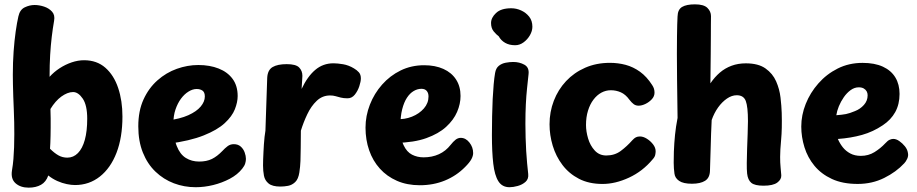

<svg xmlns="http://www.w3.org/2000/svg" viewBox="-20 -842 4219 883"><path d="M64.6 -766.8Q71.4 -797.6 93.9 -808.3Q116.4 -819 139 -819Q160.4 -819 182.8 -811.6Q205.2 -804.2 219.4 -788.4Q233.6 -772.7 228.8 -746.6Q222.6 -710.9 218 -672.6Q213.4 -634.3 210.7 -589.8Q208 -545.3 208 -488.7Q228.1 -511.1 254.3 -528.2Q280.6 -545.3 309.7 -555.2Q338.8 -565 366.7 -565Q425.3 -565 464.6 -530.5Q503.8 -496 523.4 -437.5Q543.1 -379 543.1 -306Q543.1 -210 515.9 -139.5Q488.7 -69 439.3 -30Q389.9 9 324.9 9Q308.4 9 287.2 4.7Q265.9 0.4 243.4 -9.6Q221 -19.7 202 -35Q191.8 -5.3 168.6 7.8Q145.3 21 112 21Q74.3 21 51.6 0.9Q28.8 -19.2 35.1 -58.3Q39.6 -84.7 41.7 -110.6Q43.8 -136.6 44.8 -164.8Q45.8 -193 45.8 -225Q45.8 -250.1 45.3 -279.3Q44.8 -308.4 43.4 -339.1Q42 -369.8 41 -399.4Q40 -429.1 39.5 -454.6Q39 -480 39 -498Q39 -555 42.6 -605.2Q46.2 -655.4 52.1 -696.7Q57.9 -737.9 64.6 -766.8ZM210 -158Q230 -138 248.7 -127.5Q267.3 -117 289.7 -117Q317.7 -117 338.4 -138Q359.1 -159 370.1 -198.9Q381.1 -238.8 381.1 -296Q381.1 -358.1 360.6 -388.4Q340 -418.7 316 -418.7Q303.1 -418.7 289.3 -413.2Q275.6 -407.7 261.9 -397.8Q248.3 -387.9 235.8 -373.6Q223.3 -359.3 212 -340.8Q213 -319.1 213 -297.7Q213 -276.2 213 -255.9Q213 -235.6 212.5 -217.4Q212 -199.2 211.5 -184.1Q211 -169 210 -158Z M754.7 -181 749.7 -287.8Q807.9 -295 846.1 -312.2Q884.2 -329.4 903.1 -352.1Q922 -374.8 922 -398.2Q922 -417.7 911.3 -425.2Q900.6 -432.7 884.2 -432.7Q866.2 -432.7 847.1 -420.9Q827.9 -409.2 812.3 -388.1Q796.8 -367 787.1 -338.6Q777.4 -310.1 777.4 -275.7Q777.4 -209.4 792.7 -170.8Q807.9 -132.1 834.7 -115.6Q861.4 -99 896 -99Q930.3 -99 954.7 -111Q979 -123 1003 -148Q1014 -160 1026.4 -169.5Q1038.8 -179 1055.1 -179Q1074.9 -179 1087.3 -167.8Q1099.7 -156.6 1105.3 -140.7Q1111 -124.8 1111 -111.4Q1111 -101.4 1107.7 -90.3Q1104.4 -79.2 1094.3 -66.6Q1072.7 -38.9 1036.9 -19.9Q1001.1 -1 960.4 9Q919.7 19 880 19Q827.3 19 779.7 1Q732.1 -17 695.1 -52.5Q658 -88 637 -140.5Q616 -193 616 -261Q616 -332 640 -384.5Q664 -437 704.1 -472.5Q744.1 -508 793.2 -525.5Q842.3 -543 892 -543Q944.9 -543 985.7 -526.8Q1026.6 -510.7 1049.8 -479.1Q1073 -447.6 1073 -400.2Q1073 -372.3 1060.2 -339.6Q1047.3 -306.9 1013.4 -275.6Q979.6 -244.3 916.7 -219.2Q853.9 -194 754.7 -181Z M1208.9 -484Q1210.7 -520 1233.5 -533.5Q1256.3 -547 1298.7 -547Q1340.8 -547 1355.7 -531.7Q1370.7 -516.3 1370.7 -493.2Q1370.7 -482.4 1369.4 -470.4Q1368.1 -458.3 1367.1 -433Q1393.8 -490 1429.6 -520.4Q1465.4 -550.9 1513.6 -550.9Q1531.9 -550.9 1557.7 -546.6Q1583.6 -542.2 1607.7 -527.6Q1621.2 -519.8 1630.4 -509.5Q1639.6 -499.2 1639.6 -481.3Q1639.6 -467.2 1632.5 -445.6Q1625.4 -423.9 1611.9 -406.9Q1598.4 -389.9 1578.4 -389.9Q1560.3 -389.9 1547.3 -393.2Q1534.2 -396.4 1523.3 -399.7Q1512.3 -403 1497.8 -403Q1462.6 -403 1436.7 -378.4Q1410.8 -353.9 1393.1 -316.4Q1375.3 -278.9 1363.7 -241Q1363.2 -195.1 1363 -161.8Q1362.8 -128.6 1361.8 -102.1Q1360.8 -75.6 1356.7 -48.8Q1352 -18.4 1337.6 -4.7Q1323.2 9.1 1304.9 12.6Q1286.7 16 1269.2 16Q1232.7 16 1215.4 2Q1198.2 -12 1193.9 -34Q1189.7 -56 1189.7 -81Q1189.7 -93 1190.2 -109Q1190.7 -125 1191.7 -143Q1192.7 -161 1193.7 -178.5Q1194.7 -196 1196.7 -212.5Q1198.7 -229 1200.7 -241Z M1910.7 9.9Q1852 9.9 1805.6 -10.4Q1759.2 -30.7 1726.9 -66.6Q1694.6 -102.4 1677.8 -150.7Q1661 -199 1661 -255Q1661 -309 1681 -360.5Q1701 -412 1737.3 -453Q1773.6 -494 1822.6 -518Q1871.7 -542 1930.8 -542Q1981.4 -542 2019.2 -525Q2056.9 -508 2077.4 -476.3Q2098 -444.7 2098 -400.6Q2098 -364.1 2082.1 -327.2Q2066.2 -290.2 2031.7 -258.6Q1997.2 -227 1940.6 -206.7Q1883.9 -186.4 1802.1 -184.9L1801.3 -294.1Q1841 -291.9 1874.6 -305.4Q1908.2 -318.9 1929.4 -343.2Q1950.7 -367.6 1950.7 -398.4Q1950.7 -414.4 1942.4 -424Q1934.1 -433.6 1918.3 -433.6Q1900 -433.6 1882.7 -423.5Q1865.3 -413.4 1851.6 -392.6Q1837.8 -371.7 1829.6 -339.3Q1821.4 -307 1821.4 -262.7Q1821.4 -205.3 1836.2 -174.1Q1850.9 -142.8 1875.1 -130.6Q1899.2 -118.4 1928 -118.4Q1967 -118.4 1998.6 -132.8Q2030.1 -147.1 2052.7 -176.1Q2064.1 -190.6 2075 -199.3Q2085.9 -208 2099 -208Q2122 -208 2139 -186.4Q2156 -164.8 2156 -138Q2156 -125 2147.9 -109.9Q2139.8 -94.8 2119 -74Q2078.9 -33.4 2026.1 -11.8Q1973.3 9.9 1910.7 9.9Z M2238.3 -736Q2238.3 -760.7 2261.4 -782.3Q2284.4 -804 2331.3 -804Q2354.8 -804 2376.8 -793.9Q2398.9 -783.9 2413.7 -765.3Q2428.4 -746.7 2428.4 -719Q2428.4 -699.6 2417.1 -679.9Q2405.7 -660.2 2387.7 -647.1Q2369.8 -634 2349.3 -634Q2322.2 -634 2303.1 -645Q2283.9 -656 2273.6 -675.1Q2263.6 -682.1 2250.9 -697.1Q2238.3 -712.1 2238.3 -736ZM2256.9 -506.3Q2260.7 -528.7 2274.2 -539.4Q2287.7 -550.2 2306 -553.6Q2324.3 -557 2340.3 -557Q2369 -557 2391.7 -544.4Q2414.3 -531.9 2410.8 -501Q2407.6 -470 2403.9 -436.1Q2400.3 -402.2 2398.3 -362.1Q2396.3 -322 2396.3 -272Q2396.3 -240 2397.3 -208.9Q2398.3 -177.8 2399.9 -147.7Q2401.6 -117.7 2404.2 -90.9Q2406.8 -64.2 2409.2 -42Q2411.8 -19.1 2397 -5.8Q2382.2 7.4 2361.1 13.2Q2340 19 2323.3 19Q2289.4 19 2272.1 -8.3Q2254.7 -35.7 2248.5 -89.4Q2242.3 -143.1 2242.3 -221Q2242.3 -266 2243.2 -307.7Q2244 -349.3 2245.8 -386.5Q2247.7 -423.7 2250.4 -454.1Q2253.1 -484.6 2256.9 -506.3Z M2751.1 4Q2688.6 4 2642.7 -19.7Q2596.9 -43.4 2566.8 -83.2Q2536.7 -122.9 2522 -171.7Q2507.3 -220.4 2507.3 -270.3Q2507.3 -327.4 2527 -378.6Q2546.7 -429.8 2583.3 -468.9Q2619.9 -508 2671.1 -530.5Q2722.3 -553 2784.7 -553Q2822.7 -553 2857.5 -543.7Q2892.3 -534.3 2923.3 -512.1Q2954.2 -489.9 2979.1 -451.1Q2985 -442.4 2987.6 -433.9Q2990.1 -425.3 2990.1 -415.9Q2990.1 -399 2977.7 -385.6Q2965.2 -372.2 2948.5 -364.1Q2931.8 -356 2916.9 -356Q2903.9 -356 2894.5 -362.9Q2885.1 -369.8 2874.6 -383.4Q2857 -407.8 2835.2 -417.4Q2813.4 -427 2789.4 -427Q2766 -427 2745.5 -415.8Q2725 -404.6 2709.2 -383.6Q2693.3 -362.6 2684.2 -333.1Q2675 -303.6 2675 -267Q2675 -237.7 2684.6 -205.2Q2694.2 -172.7 2715.1 -149.9Q2736 -127.1 2767.9 -126.9Q2806.8 -126.9 2834.8 -147.8Q2862.9 -168.7 2888.3 -197.3Q2896.9 -206.7 2904.6 -210.6Q2912.2 -214.4 2923.1 -214.4Q2938.2 -214.4 2954.8 -204.1Q2971.4 -193.7 2983.4 -178.2Q2995.3 -162.8 2995.3 -146.1Q2995.3 -139.1 2993.3 -129.4Q2991.3 -119.7 2981 -108.6Q2935.6 -54.2 2872.8 -25.1Q2810.1 4 2751.1 4Z M3096 -766.2Q3096.8 -798.1 3116.9 -810.1Q3137 -822 3176 -822Q3216.8 -822 3233.3 -805.7Q3249.8 -789.3 3249.8 -767.8Q3249.6 -747.8 3249.4 -727.5Q3249.3 -707.2 3249.2 -676.4Q3249.1 -645.6 3248.6 -593.9Q3248.1 -542.3 3247.1 -458.7Q3266.8 -487.7 3290.7 -508.2Q3314.7 -528.7 3344.6 -539.7Q3374.4 -550.7 3410.1 -550.7Q3467.6 -550.7 3500.7 -527.1Q3533.8 -503.6 3549.4 -467.9Q3565.1 -432.2 3569.6 -393.2Q3574.1 -354.2 3575.1 -323.1Q3577.1 -248.9 3572.4 -199.9Q3567.8 -150.9 3567.8 -120Q3567.8 -92.9 3569.9 -72.3Q3572.1 -51.8 3573.1 -35.8Q3574.1 -16.8 3554.8 -2.4Q3535.4 12 3491.3 12Q3451.3 12 3435.3 -1.1Q3419.3 -14.2 3416 -43.8Q3414 -62.1 3414.4 -92.4Q3414.8 -122.7 3415.9 -157.6Q3417 -192.6 3418.4 -226.3Q3419.8 -260 3419.8 -285Q3419.8 -351.2 3409.8 -377.6Q3399.8 -404 3368.3 -404Q3345.6 -404 3323.1 -388.6Q3300.6 -373.1 3282.4 -347.7Q3264.3 -322.3 3253 -290Q3249.8 -226 3248.4 -164.8Q3247.1 -103.7 3245.1 -56.1Q3244.1 -23.9 3222.4 -10.4Q3200.8 3 3162.1 3Q3122.1 3 3103.2 -10.2Q3084.3 -23.3 3081.8 -43.4Q3078.4 -67.4 3078.3 -93.7Q3078.1 -120 3079.1 -145Q3080.7 -185 3084.4 -221.8Q3088.1 -258.6 3096.1 -299.7Q3094.6 -401.3 3093.8 -473.7Q3093 -546 3093 -594.8Q3093 -643.7 3093.5 -676Q3094 -708.3 3094.5 -729.1Q3095 -749.9 3096 -766.2Z M3924.2 3.9Q3855.2 3.9 3806 -18.9Q3756.8 -41.7 3725.6 -79.6Q3694.4 -117.4 3679.7 -164.7Q3665 -212 3665 -260Q3665 -312.6 3685.5 -364.1Q3706 -415.7 3743.7 -458.4Q3781.3 -501.2 3832.8 -527Q3884.3 -552.8 3947.1 -552.8Q4002.6 -552.8 4040.5 -535.3Q4078.4 -517.8 4097.7 -485.8Q4117 -453.9 4117 -410Q4117 -362.6 4097.2 -326.6Q4077.3 -290.7 4040.1 -266.1Q3995.3 -235.8 3944.2 -221.5Q3893 -207.2 3833.3 -202.9Q3842.1 -182.4 3855.8 -164.9Q3869.6 -147.4 3890.3 -136.3Q3911 -125.2 3939.1 -125.2Q3973.8 -125.2 4001.7 -142.4Q4029.6 -159.7 4051.4 -183Q4062.9 -195.7 4071.9 -199.4Q4081 -203.2 4088 -203.2Q4101.6 -203.2 4115.8 -193.3Q4130.1 -183.4 4141.6 -169.2Q4153 -154.9 4155.3 -139.8Q4158.7 -125.6 4152.2 -111.8Q4145.7 -98.1 4138.7 -91.1Q4101.7 -51.1 4046.3 -23.6Q3991 3.9 3924.2 3.9ZM3826.2 -312.1Q3853 -314.1 3870.3 -317.4Q3887.6 -320.8 3912.1 -331.1Q3935.8 -340.2 3953 -359.3Q3970.2 -378.3 3970.2 -404Q3970.2 -414.1 3965.7 -422.1Q3961.1 -430.1 3952.1 -435.3Q3943.1 -440.4 3929.3 -440.4Q3909.8 -440.4 3892.1 -427.6Q3874.3 -414.7 3860.7 -395Q3847 -375.3 3837.9 -353.3Q3828.9 -331.2 3826.2 -312.1Z"/></svg>

Font: Playpen Sans Hebrew
Style: Regular
Weight: 400
Designer: Tom Grace, Laura Meseguer, Veronika Burian, José Scaglione
Foundry: TypeTogether
Version: Version 2.000